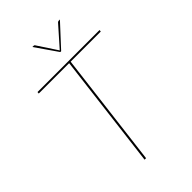

<svg xmlns="http://www.w3.org/2000/svg" viewBox="-265 -994 1088 1088"><g transform="rotate(-45 278.5 -450.5)"><path d="M59 0ZM557 -700 556 -689H314.5L230 0H218L302.5 -689H59L60 -700ZM220 -901H229Q231 -901 233.5 -900.2Q236 -899.5 237.5 -897L314.5 -780L316 -777.5L318 -780L421.5 -897Q424 -899.5 426.5 -900.2Q429 -901 431.5 -901H440.5L318.5 -769H311.5Z"/></g></svg>

Font: Lato Hairline
Style: Italic
Weight: 100
Italic angle: -7°
Designer: Lukasz Dziedzic
Foundry: tyPoland Lukasz Dziedzic
Version: Version 2.007; 2014-02-27